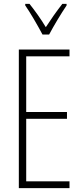

<svg xmlns="http://www.w3.org/2000/svg" viewBox="-20 -969 425 989"><path d="M199 -791H233C258 -838 294 -898 323 -941V-949H301C267 -905 244 -872 216 -829C191 -871 157 -918 132 -949H110V-941C134 -907 173 -840 199 -791ZM338 0V-35H115V-357H325V-392H115V-679H338V-714H77V0Z"/></svg>

Font: Noto Sans Georgian ExtraCondensed ExtraLight
Style: Regular
Weight: 200
Width: 2
Designer: Monotype Design Team, Akaki Razmadze
Foundry: Google LLC
Version: Version 2.005